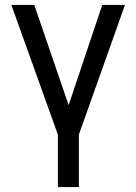

<svg xmlns="http://www.w3.org/2000/svg" viewBox="-20 -550 546 769"><path d="M117.2 -530.3 254.9 -128.9 389.6 -530.3H480.5L295.9 -10.7V199.2H211.9V-10.7L25.4 -530.3Z"/></svg>

Font: WEMIX Pretendard Variable
Style: Regular
Weight: 400
Designer: Base glyphs from Inter by Rasmus Andersson; Hangeul glyphs from Noto Sans CJK(Source Han Sans) by Jang Soo-young and Kan
Foundry: Kil Hyung-jin
Version: Version 1.000;Glyphs 3.2 (3208)